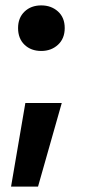

<svg xmlns="http://www.w3.org/2000/svg" viewBox="-20 -541 315 712"><path d="M47 -437Q47 -398 71 -375Q95 -352 133 -352Q170 -352 195 -375Q220 -398 220 -437Q220 -476 195 -498.5Q170 -521 133 -521Q95 -521 71 -498Q47 -475 47 -437ZM209 -159H74L21 151H121Z"/></svg>

Font: Geom SemiBold
Style: Bold
Weight: 600
Version: Version 1.102